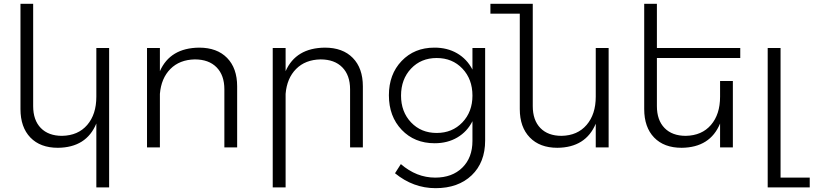

<svg xmlns="http://www.w3.org/2000/svg" viewBox="-20 -777 4288 1012"><path d="M487.8 -523.9H555.2V210.9H487.8V-126Q435.5 0.5 285.2 2Q192.4 2 140.1 -52.2Q87.9 -106.4 87.9 -202.1V-756.8H154.8V-217.8Q154.8 -143.6 195.1 -102.3Q235.4 -61 307.1 -61Q391.6 -62.5 439.7 -118.4Q487.8 -174.3 487.8 -267.1Z M1029.8 -525.9Q1124 -525.9 1177 -471.7Q1230 -417.5 1230 -321.8V0H1162.6V-306.2Q1162.6 -380.4 1121.6 -422.1Q1080.6 -463.9 1006.8 -463.9Q926.8 -462.4 878.2 -413.6Q829.6 -364.7 822.8 -282.2V0H754.9V-523.9H822.8V-401.9Q877 -524.4 1029.8 -525.9Z M1692.4 -525.9Q1786.6 -525.9 1839.6 -471.7Q1892.6 -417.5 1892.6 -321.8V0H1825.2V-306.2Q1825.2 -380.4 1784.2 -422.1Q1743.2 -463.9 1669.4 -463.9Q1589.4 -462.4 1540.8 -413.6Q1492.2 -364.7 1485.4 -282.2V210.9H1417.5V-523.9H1485.4V-401.9Q1539.6 -524.4 1692.4 -525.9Z M2470.2 -523.9H2537.1V-36.1Q2537.1 79.1 2466.1 147Q2395 214.8 2275.9 214.8Q2158.2 214.8 2062 136.2L2092.8 87.9Q2175.3 159.2 2273.9 159.2Q2363.3 159.2 2416.7 106.7Q2470.2 54.2 2470.2 -34.2V-138.2Q2442.4 -83 2390.6 -52.5Q2338.9 -22 2271 -22Q2164.6 -22 2097.2 -92.8Q2029.8 -163.6 2029.8 -274.9Q2029.8 -385.3 2096.9 -455.6Q2164.1 -525.9 2269 -525.9Q2336.9 -526.4 2389.2 -496.1Q2441.4 -465.8 2470.2 -410.2ZM2470.2 -272.9Q2470.2 -359.9 2417.2 -415.5Q2364.3 -471.2 2281.7 -471.2Q2199.2 -471.2 2146.5 -415.3Q2093.8 -359.4 2093.8 -272.9Q2093.8 -187.5 2146.7 -131.8Q2199.7 -76.2 2281.7 -76.2Q2363.8 -76.2 2417 -131.8Q2470.2 -187.5 2470.2 -272.9Z M3120.1 -523.9H3188V0H3120.1V-125Q3067.4 0.5 2918 2Q2825.2 2 2772.5 -52.5Q2719.7 -106.9 2719.7 -202.1V-705.1H2564.9V-756.8H2788.1V-217.8Q2788.1 -143.6 2828.1 -102.3Q2868.2 -61 2939.9 -61Q3023.9 -62.5 3072 -118.7Q3120.1 -174.8 3120.1 -267.1Z M3881.8 -471.2H3442.4V-217.8Q3442.4 -143.6 3482.7 -102.3Q3522.9 -61 3594.7 -61Q3679.2 -62.5 3727.3 -118.4Q3775.4 -174.3 3775.4 -267.1V-350.1H3842.8V0H3775.4V-126Q3723.1 0.5 3572.8 2Q3480 2 3427.7 -52.2Q3375.5 -106.4 3375.5 -202.1V-756.8H3442.4V-523.9H3881.8Z M4094.2 159.2H4248V210.9H4026.4V-523.9H4094.2Z"/></svg>

Font: Montserrat arm Light
Style: Regular
Weight: 300
Designer: Julieta Ulanovsky
Foundry: Julieta Ulanovsky
Version: Version 6.000;PS 006.000;hotconv 1.0.88;makeotf.lib2.5.64775